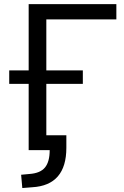

<svg xmlns="http://www.w3.org/2000/svg" viewBox="-20 -739 608 945"><path d="M89.8 186.5 84 121.1 126 117.2Q178.7 113.3 201.7 85Q224.6 56.6 224.6 0H121.1V-326.2H25.4V-392.6H121.1V-718.8H552.7V-643.6H208V-392.6H387.7V-326.2H208V-73.2H306.6V-11.7Q306.6 172.9 138.7 182.6Z"/></svg>

Font: Min Sans
Style: Regular
Weight: 400
Designer: Jinseong-Kim, NotoSansCJK, Nunito
Foundry: Jinseong-Kim
Version: Version 1.400;Glyphs 3.1.2 (3151)